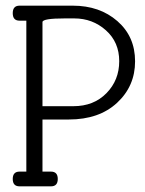

<svg xmlns="http://www.w3.org/2000/svg" viewBox="-20 -658 512 678"><path d="M73 -52V-585H49Q25 -585 25 -611.5Q25 -638 49 -638H237Q332 -638 394.5 -583.5Q457 -529 457 -441.5Q457 -354 393.5 -295Q330 -236 223 -236H130V-52H160Q184 -52 184 -26Q184 0 160 0H49Q25 0 25 -26Q25 -52 49 -52ZM130 -283H239Q311 -283 356 -329Q401 -375 401 -442Q401 -509 354 -551Q307 -593 242 -593H209Q130 -593 130 -580Z"/></svg>

Font: Glass Antiqua
Style: Regular
Weight: 400
Version: 1.001